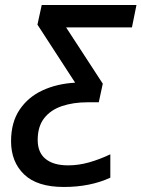

<svg xmlns="http://www.w3.org/2000/svg" viewBox="-20 -734 563 764"><path d="M234 10Q128 10 76 -40Q24 -90 24 -172Q24 -247 58 -297.5Q92 -348 149.5 -374.5Q207 -401 279 -405L129 -636L146 -714H523L505 -625H243L389 -401L373 -327H328Q272 -327 227 -312Q182 -297 156 -264Q130 -231 130 -177Q130 -127 161.5 -101.5Q193 -76 251 -76Q293 -76 335 -88Q377 -100 419 -120V-27Q339 10 234 10Z"/></svg>

Font: Noto Sans SemiCondensed Medium
Style: Italic
Weight: 500
Width: 4
Italic angle: -12°
Designer: Monotype Design Team
Foundry: Monotype Imaging Inc.
Version: Version 2.013; ttfautohint (v1.8.4.7-5d5b)